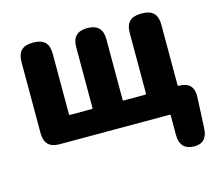

<svg xmlns="http://www.w3.org/2000/svg" viewBox="-108 -704 1173 1040"><g transform="rotate(-15 479.0 -184.5)"><path d="M854 200Q778 197 778 114V5Q778 0 773 0H156Q72 0 72 -84V-485Q72 -569 156 -569H163Q247 -569 247 -485V-144Q247 -139 252 -139H374Q379 -139 379 -144V-485Q379 -569 463 -569Q548 -569 548 -485V-144Q548 -139 553 -139H674Q679 -139 679 -144V-485Q679 -569 763 -569H772Q856 -569 856 -485V-144Q856 -139 861 -139Q947 -139 943 -54L935 119Q931 203 854 200Z"/></g></svg>

Font: Resource Han Rounded JP Heavy
Style: Regular
Weight: 900
Designer: Cyano Hao (round all glyphs); Ryoko NISHIZUKA 西塚涼子 (kana, bopomofo & ideographs); Paul D. Hunt (Latin, Greek & Cyrillic)
Foundry: Cyano Hao
Version: 0.990